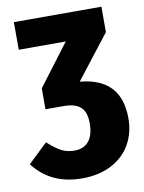

<svg xmlns="http://www.w3.org/2000/svg" viewBox="-103 -593 660 877"><g transform="rotate(-10 227.0 -154.5)"><path d="M462 -10Q462 57 432 110Q402 163 344 193.5Q286 224 207 224Q62 224 -18 119L72 33Q107 65 134 79Q161 93 195 93Q237 93 260.5 65Q284 37 284 -19Q284 -71 258.5 -93.5Q233 -116 181 -116H96V-213L241 -405H23V-533H429V-415L272 -213Q462 -196 462 -10Z"/></g></svg>

Font: Fira Sans Condensed ExtraBold
Style: Regular
Weight: 800
Width: 3
Designer: Carrois Corporate & Edenspiekermann AG
Foundry: Carrois Corporate GbR & Edenspiekermann AG
Version: Version 4.203